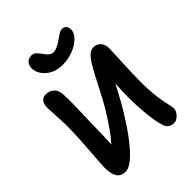

<svg xmlns="http://www.w3.org/2000/svg" viewBox="-268 -1088 1262 1262"><g transform="rotate(-45 363.0 -456.5)"><path d="M355 -755.9Q283.7 -755.9 238.3 -795.4Q192.9 -835 192.9 -884.8Q192.9 -912.6 208.7 -929.2Q224.6 -945.8 251 -945.8Q268.6 -945.8 281.5 -935.3Q294.4 -924.8 308.1 -904.8Q319.3 -888.7 325.9 -880.9Q332.5 -873 344.5 -865Q356.4 -856.9 369.1 -856.9Q400.9 -856.9 456.1 -896Q457.5 -897 465.6 -902.8Q473.6 -908.7 476.3 -910.4Q479 -912.1 485.8 -916.5Q492.7 -920.9 496.6 -922.4Q500.5 -923.8 506.3 -925.3Q512.2 -926.8 517.1 -926.8Q536.6 -926.8 546.9 -914.3Q557.1 -901.9 557.1 -880.9Q557.1 -853.5 530.8 -824.7Q504.4 -795.9 456.5 -775.9Q408.7 -755.9 355 -755.9ZM150.9 33.2Q108.4 33.2 89.1 4.6Q69.8 -23.9 69.8 -83Q69.8 -105.5 79.8 -236.1Q89.8 -366.7 89.8 -449.2Q89.8 -492.2 85.9 -552.7Q82 -613.3 82 -627Q82 -660.6 95.9 -679.4Q109.9 -698.2 137.2 -698.2Q171.4 -698.2 195.1 -676Q218.8 -653.8 219.2 -606Q221.7 -556.2 217.8 -439.7Q213.9 -323.2 213.9 -284.2Q213.9 -244.6 209 -159.2Q272.9 -231.4 351.1 -361.8Q375.5 -403.3 404.5 -460Q433.6 -516.6 452.6 -553.2Q471.7 -589.8 493.4 -625.5Q515.1 -661.1 535.4 -678.5Q555.7 -695.8 576.2 -695.8Q607.9 -695.8 627.4 -674.6Q647 -653.3 647 -618.2Q647 -604 641.6 -492.9Q636.2 -381.8 636.2 -314.9Q636.2 -232.4 644.3 -173.3Q652.3 -114.3 660.2 -83Q668 -51.8 668 -37.1Q668 -12.7 646.2 9.8Q624.5 32.2 602.1 32.2Q579.1 32.2 562.3 21Q545.4 9.8 539.1 -12.2Q523.4 -58.1 515.1 -140.6Q506.8 -223.1 506.8 -301.8Q506.8 -332.5 511.2 -424.8Q444.8 -295.4 395 -219.2Q366.7 -173.3 335.7 -130.6Q304.7 -87.9 271.5 -50Q238.3 -12.2 206.3 10.5Q174.3 33.2 150.9 33.2Z"/></g></svg>

Font: Shantell Sans Bouncy
Style: Regular
Weight: 600
Designer: Stephen Nixon, Anya Danilova, Shantell Martin
Foundry: Arrow Type
Version: Version 1.006;[9816181b4]